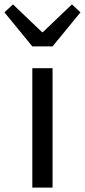

<svg xmlns="http://www.w3.org/2000/svg" viewBox="-55 -853 386 873"><path d="M92 0V-543H184V0ZM92 -642 -35 -797 4 -833 136 -707H140L272 -833L311 -797L184 -642Z"/></svg>

Font: Noto Sans KR
Style: Regular
Weight: 400
Designer: Ryoko NISHIZUKA  (kana, bopomofo & ideographs); Paul D. Hunt (Latin, Greek & Cyrillic); Sandoll Communications , Soo-you
Foundry: Adobe
Version: Version 2.004-H2;hotconv 1.0.118;makeotfexe 2.5.65603